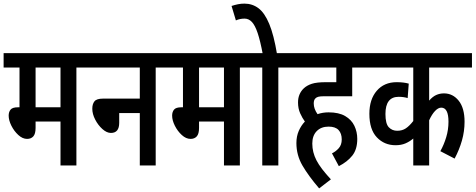

<svg xmlns="http://www.w3.org/2000/svg" viewBox="-20 -916 2633 1063"><path d="M403 -542V0H315V-243H177V-208Q177 -175 164.5 -161Q152 -147 130 -147Q105 -147 81.5 -168.5Q58 -190 43 -220Q28 -250 28 -276Q28 -296 38.5 -309Q49 -322 79 -322H88V-542H0V-622H477V-542ZM315 -542H177V-322H315Z M465 -622H917V-542H842V0H754V-290H640V-236Q640 -180 594 -180Q571 -180 547 -201.5Q523 -223 507 -254Q491 -285 491 -314Q491 -340 503 -355Q515 -370 550 -370H754V-542H465Z M1308 -542V0H1220V-243H1082V-208Q1082 -175 1069.5 -161Q1057 -147 1035 -147Q1010 -147 986.5 -168.5Q963 -190 948 -220Q933 -250 933 -276Q933 -296 943.5 -309Q954 -322 984 -322H993V-542H905V-622H1382V-542ZM1220 -542H1082V-322H1220Z M1521 -542V0H1432V-542H1370V-622H1595V-542ZM1435 -615Q1421 -690 1406.5 -733Q1392 -776 1374.5 -794.5Q1357 -813 1334 -813Q1308 -813 1286 -803L1262 -883Q1280 -889 1297.5 -892.5Q1315 -896 1333 -896Q1377 -896 1411 -870.5Q1445 -845 1470.5 -784Q1496 -723 1514 -615Z M1818 -67Q1839 -77 1855.5 -95.5Q1872 -114 1872 -144Q1872 -177 1854.5 -196Q1837 -215 1799 -215Q1758 -215 1733.5 -190Q1709 -165 1709 -121Q1709 -73 1732 -28.5Q1755 16 1812 77L1747 127Q1688 58 1654.5 0.5Q1621 -57 1621 -124Q1621 -161 1634 -191Q1647 -221 1668 -243Q1654 -262 1642 -288.5Q1630 -315 1630 -349Q1630 -374 1638.5 -393.5Q1647 -413 1662 -427Q1679 -443 1706 -452Q1733 -461 1785 -461H1842V-542H1583V-622H2004V-542H1930V-383H1771Q1752 -383 1741.5 -380Q1731 -377 1725 -370Q1717 -361 1717 -343Q1717 -314 1738 -284Q1767 -294 1799 -294Q1856 -294 1891 -273.5Q1926 -253 1942 -219.5Q1958 -186 1958 -147Q1958 -89 1930.5 -54.5Q1903 -20 1856 4Z M2593 -542H2356V-359Q2375 -381 2395 -390Q2415 -399 2438 -399Q2487 -399 2519.5 -358.5Q2552 -318 2552 -242Q2552 -189 2537.5 -138Q2523 -87 2497 -38L2418 -79Q2438 -115 2450.5 -156.5Q2463 -198 2463 -242Q2463 -320 2423 -320Q2406 -320 2388.5 -301.5Q2371 -283 2356 -250V0H2268V-149Q2248 -132 2224.5 -122Q2201 -112 2170 -112Q2108 -112 2066.5 -155.5Q2025 -199 2025 -286Q2025 -366 2066 -413.5Q2107 -461 2176 -461Q2215 -461 2243 -453L2237 -373Q2215 -380 2187 -380Q2114 -380 2114 -285Q2114 -231 2132.5 -211.5Q2151 -192 2179 -192Q2207 -192 2227 -205.5Q2247 -219 2268 -246V-542H1992V-622H2593Z"/></svg>

Font: Noto Sans ExtraCondensed Medium
Style: Regular
Weight: 500
Width: 2
Designer: Monotype Design Team
Foundry: Monotype Imaging Inc.
Version: Version 2.013; ttfautohint (v1.8.4.7-5d5b)